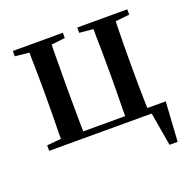

<svg xmlns="http://www.w3.org/2000/svg" viewBox="-125 -652 952 952"><g transform="rotate(-20 351.5 -175.5)"><path d="M611 176 581 0H40V-29L115 -36Q115 -50 115 -67Q116 -108 116.5 -153Q117 -198 117 -232V-296Q117 -330 116.5 -374.5Q116 -419 115 -461Q115 -478 115 -491L40 -499V-527H304V-499L232 -491Q231 -478 231 -461Q231 -419 230.5 -374.5Q230 -330 230 -296V-232Q230 -198 230.5 -153Q231 -108 231 -67Q231 -48 232 -33H453Q453 -48 453 -67Q454 -108 454.5 -153Q455 -198 455 -232V-296Q455 -330 454.5 -374.5Q454 -419 453 -461Q453 -478 453 -492L380 -499V-527H644V-499L570 -491Q569 -478 569 -461Q568 -419 567.5 -374.5Q567 -330 567 -296V-232Q567 -198 567.5 -153Q568 -108 569 -67Q569 -48 570 -33H667L654 176Z"/></g></svg>

Font: Early Summer Mincho SemiBold
Style: Regular
Weight: 600
Designer: GuiWonder
Version: Version 1.002